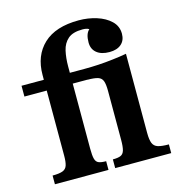

<svg xmlns="http://www.w3.org/2000/svg" viewBox="-115 -895 943 999"><g transform="rotate(-15 356.5 -396.0)"><path d="M590.8 -560.1V-133.8Q590.8 -97.2 598.4 -78.4Q606 -59.6 626.2 -53.2Q646.5 -46.9 684.6 -46.9V0H382.8V-46.9Q411.1 -46.9 425.5 -53.2Q439.9 -59.6 445.3 -78.4Q450.7 -97.2 450.7 -133.8V-397.5Q450.7 -433.6 444.1 -451.4Q437.5 -469.2 418.7 -475.3Q399.9 -481.4 362.8 -481.4V-481.9H283.2V-130.9Q283.2 -94.2 288.1 -76.2Q293 -58.1 306.9 -52.5Q320.8 -46.9 346.7 -46.9V0H58.1V-46.9Q94.2 -46.9 112.5 -53.7Q130.9 -60.5 137 -78.9Q143.1 -97.2 143.1 -130.9V-481.9H22.9V-540H143.1V-565.9Q143.1 -669.9 208 -731Q272.9 -792 397.9 -792Q448.2 -792 493.9 -777.6Q539.6 -763.2 568.6 -735.4Q597.7 -707.5 597.7 -666.5Q597.7 -630.9 574.7 -610.8Q551.8 -590.8 511.2 -590.8Q467.3 -590.8 442.6 -611.1Q418 -631.3 418 -667Q418 -714.4 439.9 -732.9Q433.6 -737.8 424.1 -739.5Q414.6 -741.2 404.8 -741.2Q352.5 -741.2 326.4 -718.5Q300.3 -695.8 291.7 -657.7Q283.2 -619.6 283.2 -574.2V-540H362.8Q398.4 -540 437.5 -542.2Q476.6 -544.4 516.1 -549.3Q535.6 -551.8 554.2 -554.2Q572.8 -556.6 590.8 -560.1Z"/></g></svg>

Font: BIZ UDPMincho
Style: Bold
Weight: 700
Designer: TypeBank Co., Ltd.
Foundry: Morisawa Inc.
Version: Version 1.06